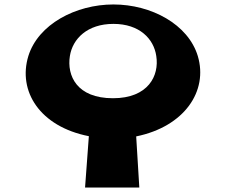

<svg xmlns="http://www.w3.org/2000/svg" viewBox="-20 -604 1012 860"><path d="M293 -353C305 -430 371 -497 488 -497C605 -497 669 -430 680 -353C694 -265 644 -164 486 -164C324 -164 279 -265 293 -353ZM107 -353C59 -196 158 -37 378 6L361 236H604L590 7C806 -37 913 -196 866 -353C823 -495 658 -584 488 -584C319 -584 151 -495 107 -353Z"/></svg>

Font: Hussar Milosc
Style: Bold
Weight: 700
Foundry: Cannot Into Space Fonts
Version: Version 1.02